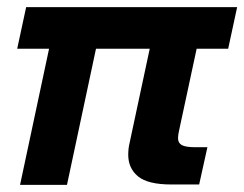

<svg xmlns="http://www.w3.org/2000/svg" viewBox="-20 -516 682 536"><path d="M36 0 117 -380H28L53 -496H642L617 -380H529L480 -152Q477 -139 477 -130Q477 -117 487.5 -111Q498 -105 526 -105H559L536 -1H458Q393 -1 365.5 -23.5Q338 -46 338 -84Q338 -102 342 -118L398 -380H248L167 0Z"/></svg>

Font: Atkinson Hyperlegible
Style: Bold Italic
Weight: 700
Italic angle: -12°
Designer: Elliott Scott, Megan Eiswerth, Linus Boman, Theodore Petrosky
Foundry: Braille Institute
Version: Version 1.006; ttfautohint (v1.8.3)